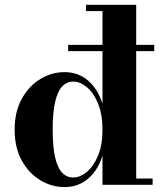

<svg xmlns="http://www.w3.org/2000/svg" viewBox="-20 -770 681 800"><path d="M264 -557V-583H622.5V-557ZM248.5 9.5Q195.5 9.5 148 -19Q100.5 -47.5 70.8 -101Q41 -154.5 41 -229.5Q41 -304.5 70.8 -358.2Q100.5 -412 148 -440.8Q195.5 -469.5 248.5 -469.5Q306 -469.5 347 -434.2Q388 -399 407 -337.5V-724H338.5V-750H547.5V-26H616V0H407V-121.5Q388 -60.5 347.2 -25.5Q306.5 9.5 248.5 9.5ZM285 -30.5Q314 -30.5 342 -53.8Q370 -77 388.5 -121.5Q407 -166 407 -229.5Q407 -293.5 388.5 -338.5Q370 -383.5 342 -406.8Q314 -430 285 -430Q257.5 -430 238.5 -409.2Q219.5 -388.5 209.5 -344.2Q199.5 -300 199.5 -229.5Q199.5 -159 209.5 -115Q219.5 -71 238.5 -50.8Q257.5 -30.5 285 -30.5Z"/></svg>

Font: Bodoni Moda SC 9pt
Style: Bold
Weight: 700
Designer: Owen Earl
Foundry: indestructible type
Version: Version 2.005